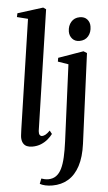

<svg xmlns="http://www.w3.org/2000/svg" viewBox="-67 -859 649 1155"><g transform="rotate(-5 257.0 -281.5)"><path d="M148 -79.5Q146.5 -63 151.8 -55.5Q157 -48 166 -48Q175 -48 186.8 -54.2Q198.5 -60.5 214 -76.5L225.5 -55Q214.5 -40 196.8 -24.8Q179 -9.5 155.2 0.5Q131.5 10.5 101 10.5Q83 10.5 69 4.5Q55 -1.5 47 -15.5Q39 -29.5 39 -52Q39 -56.5 40 -64.2Q41 -72 42.2 -81.2Q43.5 -90.5 44.5 -99L142.5 -757.5L77 -774L82 -796.5L239.5 -817L256 -805.5ZM406.5 20Q396 99 368.5 151Q341 203 298.8 228.5Q256.5 254 202 254Q179 254 158.8 249.5Q138.5 245 126.5 237.5L138.5 206.5Q146.5 209.5 158 212Q169.5 214.5 180 214.5Q208 214.5 228 200.2Q248 186 261.5 158.5Q275 131 284.2 90.2Q293.5 49.5 300.5 -3.5L361 -464L299 -485.5L303 -508L458 -534L478 -521.5ZM439.5 -598Q412.5 -598 396.5 -616Q380.5 -634 380.5 -659.5Q381 -694.5 400.8 -717.2Q420.5 -740 453 -740Q482.5 -740 498 -722Q513.5 -704 513 -679.5Q513 -644.5 493.5 -621.2Q474 -598 439.5 -598Z"/></g></svg>

Font: Merriweather 96pt Medium
Style: Italic
Weight: 500
Italic angle: -7.8°
Version: Version 2.101